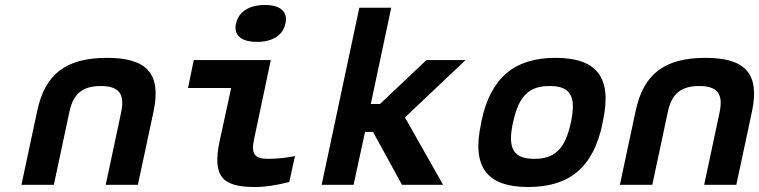

<svg xmlns="http://www.w3.org/2000/svg" viewBox="-20 -741 3044 770"><path d="M129 -295 66 0H196L258 -291C273 -364 310 -396 384 -396C458 -396 481 -364 466 -291L404 0H533L596 -295C627 -444 571 -509 409 -509C245 -509 160 -444 129 -295Z M1054 -104C1001 -104 986 -124 999 -183L1066 -500H757L734 -388H907L861 -176C831 -34 870 9 1002 9C1045 9 1087 2 1140 -11L1163 -115C1120 -107 1088 -104 1054 -104ZM926 -645C917 -601 946 -573 1011 -573C1074 -573 1115 -601 1124 -645L1125 -648C1135 -693 1105 -721 1043 -721C978 -721 937 -693 927 -648Z M1421 -710 1270 0H1398L1444 -212H1476L1592 0H1757L1604 -270L1847 -500H1690L1504 -324H1467L1549 -710Z M1911 -256 1909 -244C1871 -69 1935 9 2098 9C2263 9 2359 -69 2396 -244L2398 -256C2436 -431 2373 -509 2208 -509C2045 -509 1948 -431 1911 -256ZM2037 -248 2038 -252C2061 -358 2103 -396 2184 -396C2266 -396 2292 -358 2270 -252L2269 -248C2246 -142 2204 -104 2123 -104C2042 -104 2014 -142 2037 -248Z M2529 -295 2466 0H2596L2658 -291C2673 -364 2710 -396 2784 -396C2858 -396 2881 -364 2866 -291L2804 0H2933L2996 -295C3027 -444 2971 -509 2809 -509C2645 -509 2560 -444 2529 -295Z"/></svg>

Font: LT Wave Mono Bold
Style: Italic
Weight: 700
Designer: Daniel Lyons
Version: Version 2.5 (Glyphs App)